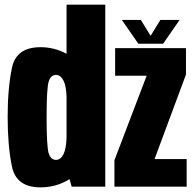

<svg xmlns="http://www.w3.org/2000/svg" viewBox="-20 -805 842 828"><path d="M289 0 280 -32.5Q223 3 154.5 3Q50 3 31.5 -86.8Q13 -176.5 13 -300Q13 -423.5 31.5 -512.5Q50 -601.5 154.5 -601.5Q215 -601.5 267 -573V-785H434V0ZM267 -211V-388Q265.5 -433.5 254.5 -456Q242 -482 221.5 -482Q199 -482 190 -453.5Q181 -425 181 -299.5Q181 -172.5 190 -144Q199 -115.5 221.5 -115.5Q242 -115.5 254.5 -141.5Q265.5 -164.5 267 -211ZM473.5 0V-114L612.5 -478.5H476.5V-597.5H782V-483.5L646.5 -119H785V0ZM576.5 -616.5 505.5 -719H587.5L629.5 -650.5L671.5 -719H754.5L683.5 -616.5Z"/></svg>

Font: Anybody Condensed ExtraBold
Style: Regular
Weight: 800
Width: 3
Designer: Tyler Finck
Foundry: Etcetera Type Company
Version: Version 1.010; ttfautohint (v1.8.3) -l 8 -r 50 -G 200 -x 14 